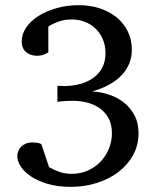

<svg xmlns="http://www.w3.org/2000/svg" viewBox="-20 -707 603 743"><path d="M516.1 -190.9Q516.1 -145.5 495.4 -107.4Q474.6 -69.3 439 -42Q403.3 -14.6 355.7 0.7Q308.1 16.1 253.9 16.1Q203.1 16.1 164.6 4.6Q126 -6.8 99.9 -24.4Q73.7 -42 60.3 -62.7Q46.9 -83.5 46.9 -102.1Q46.9 -112.3 50.5 -121.8Q54.2 -131.3 61.5 -138.9Q68.8 -146.5 79.8 -151.1Q90.8 -155.8 106 -155.8Q111.8 -155.8 122.8 -154.5Q133.8 -153.3 140.1 -148.9L169.9 -60.1Q189.5 -48.8 211.2 -41.5Q232.9 -34.2 256.8 -34.2Q292 -34.2 320.8 -47.4Q349.6 -60.5 370.1 -82.5Q390.6 -104.5 401.9 -132.6Q413.1 -160.6 413.1 -190.9Q413.1 -227.5 398.9 -251.7Q384.8 -275.9 362.8 -290.3Q340.8 -304.7 314.5 -310.8Q288.1 -316.9 263.2 -316.9Q250 -316.9 238.8 -316.4Q227.5 -315.9 219.2 -314.9Q210 -314 202.1 -313V-375Q203.6 -375 211.9 -374.5Q220.2 -374 228 -374Q259.3 -374 288.3 -381.6Q317.4 -389.2 339.6 -404.5Q361.8 -419.9 375 -443.8Q388.2 -467.8 388.2 -501Q388.2 -532.2 377.2 -556.6Q366.2 -581.1 348.1 -597.9Q330.1 -614.7 306.2 -623.3Q282.2 -631.8 256.8 -631.8Q236.8 -631.8 220.2 -627.4Q203.6 -623 191.9 -617.7Q177.7 -611.8 167 -604V-503.9Q164.1 -502.4 152.3 -496.8Q140.6 -491.2 122.1 -491.2Q113.3 -491.2 103 -493.9Q92.8 -496.6 84 -502.9Q75.2 -509.3 69.6 -520Q64 -530.8 64 -546.9Q64 -575.2 81.5 -600.8Q99.1 -626.5 129.4 -645.5Q159.7 -664.6 200 -675.8Q240.2 -687 285.2 -687Q328.6 -687 366 -674.8Q403.3 -662.6 430.9 -640.1Q458.5 -617.7 474.4 -585.7Q490.2 -553.7 490.2 -514.2Q490.2 -457.5 450.4 -415.8Q410.6 -374 335.9 -353Q367.2 -351.6 399.4 -341.6Q431.6 -331.5 457.5 -311.8Q483.4 -292 499.8 -262Q516.1 -231.9 516.1 -190.9Z"/></svg>

Font: Tagmukay Beta
Style: Regular
Weight: 400
Designer: Peter Martin
Foundry: SIL International
Version: Version 2.000; dev 82b92eM